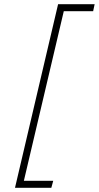

<svg xmlns="http://www.w3.org/2000/svg" viewBox="-20 -767 468 909"><path d="M255 -747H428L421 -714H282L93 89H232L223 122H51Z"/></svg>

Font: Cairo ExtraLight
Style: Italic
Weight: 275
Italic angle: -13°
Designer: Mohamed Gaber, Accademia di Belle Arti di Urbino and others
Foundry: Kief Type Foundry, Accademia di Belle Arti di Urbino and others
Version: Version 3.011